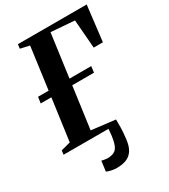

<svg xmlns="http://www.w3.org/2000/svg" viewBox="-237 -854 1062 1203"><g transform="rotate(-30 294.0 -252.0)"><path d="M243.5 239Q224.5 239 204.2 234.5Q184 230 172 224L181.5 150.5Q192 153.5 204.5 155.2Q217 157 223.5 157Q260.5 157 280.8 141.2Q301 125.5 310.5 79Q313.5 65 315.5 50Q317.5 35 318.5 21.8Q319.5 8.5 320 0H-4.5L-1 -29.5L67.5 -47.5L109 -350H32L38.5 -394.5H115L156 -697.5L90 -712.5L94 -743H591.5L561 -487H494.5L478 -693L308.5 -706L266 -394.5H423L417.5 -350H260L218.5 -47.5L390.5 -27Q391 0.5 390.5 32.8Q390 65 384 113Q378.5 160.5 360.5 188.2Q342.5 216 313.2 227.5Q284 239 243.5 239Z"/></g></svg>

Font: Merriweather 96pt
Style: Bold Italic
Weight: 700
Italic angle: -7.8°
Version: Version 2.101